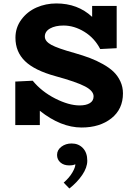

<svg xmlns="http://www.w3.org/2000/svg" viewBox="-20 -720 760 1104"><path d="M409.2 -415Q458.5 -400.9 496.6 -386.5Q534.7 -372.1 571.8 -351.3Q608.9 -330.6 633.1 -307.4Q657.2 -284.2 672.1 -252.2Q687 -220.2 687 -183.1Q687 -92.3 620.4 -39.6Q553.7 13.2 449.2 13.2Q330.1 13.2 209 -83V-1H67.9V-251L168 -255.9Q219.7 -192.9 297.9 -153.3Q376 -113.8 438 -113.8Q475.1 -113.8 496.6 -127Q518.1 -140.1 518.1 -166Q518.1 -197.3 469 -223.1Q419.9 -249 298.8 -282.2Q179.2 -314.9 124 -368.4Q68.8 -421.9 68.8 -502.9Q68.8 -561.5 102.8 -607.4Q136.7 -653.3 189.9 -676.8Q243.2 -700.2 304.2 -700.2Q426.8 -700.2 509.8 -623V-686H650.9V-442.9L556.2 -438Q523.4 -501.5 464.8 -537.4Q406.2 -573.2 345.2 -573.2Q297.9 -573.2 267.8 -556.2Q237.8 -539.1 237.8 -509.8Q237.8 -482.4 274.9 -462.2Q312 -441.9 409.2 -415ZM392.1 105Q431.2 105 456.5 131.3Q481.9 157.7 481.9 204.1Q481.9 243.2 452.9 285.9Q423.8 328.6 378.9 363.8L346.2 330.1Q378.9 301.8 396.5 271.2Q414.1 240.7 413.1 224.1Q403.3 231 377 231Q346.7 231 327.4 214.1Q308.1 197.3 308.1 170.9Q308.1 142.6 332.8 123.8Q357.4 105 392.1 105Z"/></svg>

Font: BioRhyme ExtraBold
Style: Regular
Weight: 800
Designer: Aoife Mooney
Foundry: Aoife Mooney Type
Version: Version 1.500;PS 001.500;hotconv 1.0.88;makeotf.lib2.5.64775